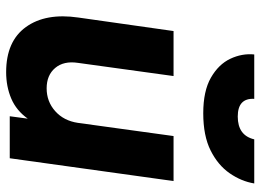

<svg xmlns="http://www.w3.org/2000/svg" viewBox="-134 -722 867 640"><g transform="rotate(90 300.0 -401.5)"><path d="M220 12Q117 12 69.5 -54Q22 -120 38 -229L83 -546H233L189 -227Q182 -180 206 -151.5Q230 -123 274 -123Q318 -123 350 -151.5Q382 -180 389 -227L433 -546H583L507 0H367L375 -60Q348 -22 308 -5Q268 12 220 12ZM357 -645Q283 -645 238.5 -670.5Q194 -696 175.5 -735Q157 -774 161 -815H309Q306 -760 368 -760Q431 -760 444 -815H591Q584 -772 557 -733Q530 -694 481 -669.5Q432 -645 357 -645Z"/></g></svg>

Font: Plus Jakarta Sans ExtraBold
Style: Italic
Weight: 800
Italic angle: -8°
Designer: Gumpita Rahayu
Foundry: Tokotype
Version: Version 2.071; ttfautohint (v1.8.4.7-5d5b);gftools[0.9.29]